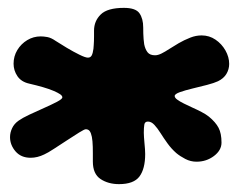

<svg xmlns="http://www.w3.org/2000/svg" viewBox="-20 -664 616 488"><path d="M282.5 -196Q255 -196 235.5 -209Q216 -222 216 -253.5Q216 -264.5 216 -273.8Q216 -283 215.8 -290.8Q215.5 -298.5 215 -304.8Q214.5 -311 213.5 -316Q211.5 -326 208 -330.8Q204.5 -335.5 198 -335.5Q194.5 -335.5 181.2 -327.2Q168 -319 150.5 -307.5Q133 -296 117.2 -285.8Q101.5 -275.5 92.5 -271.5Q75 -263 58 -263Q33.5 -263 19.5 -279.2Q5.5 -295.5 5.5 -315.5Q5.5 -327 10.8 -338.2Q16 -349.5 27.5 -357.5Q36.5 -364 54.5 -372.5Q72.5 -381 91.8 -389.5Q111 -398 124.8 -405.2Q138.5 -412.5 138.5 -416.5Q138.5 -420.5 132.8 -424.5Q127 -428.5 115.8 -433.2Q104.5 -438 89 -442.5Q73.5 -447 54 -451.5Q34 -456 24.2 -470.5Q14.5 -485 14.5 -502Q14.5 -521 24 -536.8Q33.5 -552.5 49.2 -562Q65 -571.5 83.5 -571.5Q91 -571.5 100.5 -569.8Q110 -568 121.5 -560Q133 -552.5 149.8 -542.5Q166.5 -532.5 181.8 -525Q197 -517.5 203.5 -517.5Q210 -517.5 213 -523Q216 -528.5 217.5 -540Q218 -544 218.2 -549Q218.5 -554 218.8 -559.8Q219 -565.5 219 -572Q219 -578.5 219 -586Q219 -610.5 236 -627.2Q253 -644 295 -644Q325 -644 334.5 -630.2Q344 -616.5 344 -594Q344 -586.5 344.2 -579Q344.5 -571.5 345 -564.5Q345.5 -557.5 346.5 -551.5Q349 -539 355 -531.2Q361 -523.5 374 -523.5Q381.5 -523.5 390.5 -528Q399.5 -532.5 410.2 -539.5Q421 -546.5 434.2 -554.2Q447.5 -562 464 -568.5Q478 -574 492.5 -574Q512 -574 527.8 -563.2Q543.5 -552.5 553 -535.8Q562.5 -519 562.5 -501.5Q562.5 -488 555.5 -476.2Q548.5 -464.5 534 -457.5Q524.5 -453 506.2 -448.2Q488 -443.5 469.2 -439Q450.5 -434.5 437.2 -429.8Q424 -425 424 -420Q424 -415.5 430.5 -410.8Q437 -406 447.5 -400.8Q458 -395.5 469.8 -390.2Q481.5 -385 492.5 -379.2Q503.5 -373.5 511 -367.5Q528 -353.5 535.5 -339.2Q543 -325 543 -301.5Q543 -282 523.8 -267.5Q504.5 -253 479.5 -253Q464.5 -253 451 -260Q437.5 -267 428 -275Q415.5 -286 405.8 -299.5Q396 -313 388 -325.8Q380 -338.5 372.2 -346.8Q364.5 -355 356 -355Q348 -355 346.8 -347.2Q345.5 -339.5 345.5 -326.5Q345.5 -322 346 -315Q346.5 -308 347.2 -300.2Q348 -292.5 348.5 -285.2Q349 -278 349 -272.5Q349 -235 334.5 -215.5Q320 -196 282.5 -196Z"/></svg>

Font: Gluten Black
Style: Regular
Weight: 900
Designer: Tyler Finck
Foundry: Etcetera Type Company
Version: Version 1.300